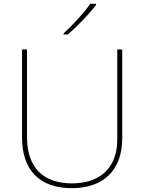

<svg xmlns="http://www.w3.org/2000/svg" viewBox="-20 -1065 752 1002"><path d="M481 -1038V-1045H451C422 -1002 357 -931 312 -891V-885H333C386 -929 446 -993 481 -1038ZM618 -345V-807H592V-337C592 -185 498 -108 356 -108C207 -108 121 -189 121 -349V-807H95V-347C95 -174 190 -83 355 -83C510 -83 618 -167 618 -345Z"/></svg>

Font: Noto Sans Kannada UI Thin
Style: Regular
Weight: 100
Designer: Jelle Bosma - Monotype Design Team
Foundry: Monotype Imaging Inc.
Version: Version 2.005